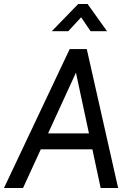

<svg xmlns="http://www.w3.org/2000/svg" viewBox="-43 -947 654 967"><path d="M-23 0 308 -700H394L73 0ZM127 -195 137 -275H458L448 -195ZM464 0 314 -700H394L552 0ZM218 -790 351 -927H398L496 -790H413L342 -895H398L301 -790Z"/></svg>

Font: Inclusive Sans
Style: Italic
Weight: 400
Italic angle: -7°
Designer: Olivia King
Foundry: Olivia King
Version: Version 2.004